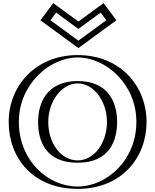

<svg xmlns="http://www.w3.org/2000/svg" viewBox="-20 -1192 992 1227"><path d="M263.5 -413C263.5 -536 331.5 -659 476.5 -659C622.5 -659 688.5 -536 688.5 -413C688.5 -290 626.5 -167 476.5 -167C322.5 -167 263.5 -290 263.5 -413ZM60.5 -413C60.5 -654 249.5 -840 476.5 -840C705.5 -840 891.5 -654 891.5 -413C891.5 -172 713.5 15 476.5 15C232.5 15 60.5 -172 60.5 -413ZM702 -1061 634 -1152 481 -1040 328 -1152 260 -1061 481 -899ZM248.5 -413C248.5 -286.1 311.4 -152 476.5 -152C637.7 -152 703.5 -285.9 703.5 -413C703.5 -540.4 633.6 -674 476.5 -674C320.5 -674 248.5 -540.5 248.5 -413ZM75.5 -413C75.5 -179.5 241.1 0 476.5 0C704.9 0 876.5 -179.7 876.5 -413C876.5 -646 697 -825 476.5 -825C257.9 -825 75.5 -645.9 75.5 -413ZM680.9 -1064.1 481 -917.6 281.1 -1064.1 331.1 -1131.1 481 -1021.4 630.9 -1131.1ZM248.5 -413C248.5 -540.5 320.5 -674 476.5 -674C633.6 -674 703.5 -540.4 703.5 -413C703.5 -285.9 637.7 -152 476.5 -152C311.4 -152 248.5 -286.1 248.5 -413ZM75.5 -413C75.5 -645.9 257.9 -825 476.5 -825C697 -825 876.5 -646 876.5 -413C876.5 -179.7 704.9 0 476.5 0C241.1 0 75.5 -179.5 75.5 -413ZM680.9 -1064.1 630.9 -1131.1 481 -1021.4 331.1 -1131.1 281.1 -1064.1 481 -917.6ZM263.5 -413C263.5 -290 322.6 -167 476.5 -167C626.4 -167 688.5 -290 688.5 -413C688.5 -536 622.5 -659 476.5 -659C331.5 -659 263.5 -536 263.5 -413ZM60.5 -413C60.5 -172 232.5 15 476.5 15C713.5 15 891.5 -172 891.5 -413C891.5 -654 705.5 -840 476.5 -840C249.5 -840 60.5 -654 60.5 -413ZM702 -1061 481 -899 260 -1061 328 -1152 481 -1040 634 -1152ZM223.5 -413C223.5 -296.2 267.5 -152 476.5 -152C681.7 -152 728.5 -296.1 728.5 -413C728.5 -530 677.8 -674 476.5 -674C276.2 -674 223.5 -530.1 223.5 -413ZM100.5 -413C100.5 -657.6 301.2 -825 476.5 -825C653.8 -825 851.5 -657.7 851.5 -413C851.5 -168.2 661.8 0 476.5 0C284 0 100.5 -168.1 100.5 -413ZM659.3 -1062.6 481 -931.9 302.7 -1062.6 339 -1111.1 481 -1007.1 623 -1111.1ZM288.5 -413C288.5 -546.5 375.8 -659 476.5 -659C578.2 -659 663.5 -546.4 663.5 -413C663.5 -279.7 582.3 -167 476.5 -167C366.6 -167 288.5 -279.8 288.5 -413ZM35.5 -413C35.5 -183.4 189.6 15 476.5 15C756.6 15 916.5 -183.5 916.5 -413C916.5 -642.4 748.7 -840 476.5 -840C206.3 -840 35.5 -642.3 35.5 -413ZM723.7 -1062.5 641.8 -1172 481 -1054.3 320.2 -1172 238.3 -1062.5 481 -884.7Z"/></svg>

Font: Hussar Outliner
Style: Regular
Weight: 700
Foundry: Cannot Into Space Fonts
Version: Version 0.92